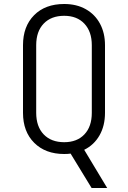

<svg xmlns="http://www.w3.org/2000/svg" viewBox="-20 -760 640 960"><path d="M438 180 333 8Q327 9 318 9.5Q309 10 301 10Q207 10 151 -46Q95 -102 95 -196V-534Q95 -628 150.5 -684Q206 -740 301 -740Q363 -740 409 -714Q455 -688 480 -641.5Q505 -595 505 -534V-196Q505 -131 477.5 -83Q450 -35 401 -11L516 180ZM301 -49Q365 -49 402 -88Q439 -127 439 -196V-534Q439 -602 402 -641.5Q365 -681 301 -681Q236 -681 198.5 -642Q161 -603 161 -534V-196Q161 -127 198.5 -88Q236 -49 301 -49Z"/></svg>

Font: JetBrains Mono NL ExtraLight
Style: Regular
Weight: 200
Designer: Philipp Nurullin, Konstantin Bulenkov
Foundry: JetBrains
Version: Version 2.304; ttfautohint (v1.8.4.7-5d5b)